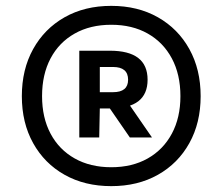

<svg xmlns="http://www.w3.org/2000/svg" viewBox="-20 -769 759 655"><path d="M359.5 -134Q269 -134 200.2 -172.8Q131.5 -211.5 93 -280.8Q54.5 -350 54.5 -441Q54.5 -532 93 -601.5Q131.5 -671 200.2 -710Q269 -749 359.5 -749Q450 -749 518.8 -710Q587.5 -671 626 -601.5Q664.5 -532 664.5 -441Q664.5 -350 626 -280.8Q587.5 -211.5 518.8 -172.8Q450 -134 359.5 -134ZM423 -300 352 -403 418.5 -416 498.5 -300ZM359.5 -198.5Q431 -198.5 484 -228.5Q537 -258.5 566.2 -313Q595.5 -367.5 595.5 -441Q595.5 -515 566.2 -569.8Q537 -624.5 484 -654.5Q431 -684.5 359.5 -684.5Q288 -684.5 234.8 -654.5Q181.5 -624.5 152.5 -569.8Q123.5 -515 123.5 -441Q123.5 -367.5 152.5 -313Q181.5 -258.5 234.8 -228.5Q288 -198.5 359.5 -198.5ZM250.5 -300V-596H354.5Q419.5 -596 451.5 -571.2Q483.5 -546.5 483.5 -497Q483.5 -448 451.8 -423.5Q420 -399 354.5 -399H320.5L318.5 -300ZM320.5 -454.5H365.5Q417 -454.5 417 -497Q417 -540.5 365.5 -540.5H320.5Z"/></svg>

Font: Encode Sans SC
Style: Bold
Weight: 700
Version: Version 3.002